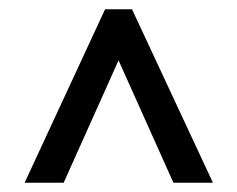

<svg xmlns="http://www.w3.org/2000/svg" viewBox="-20 -720 510 413"><path d="M206 -700H264L438 -327H353L214 -637H256L117 -327H33Z"/></svg>

Font: Pathway Extreme Condensed SemiBold
Style: Regular
Weight: 600
Width: 3
Version: Version 1.001;gftools[0.9.26]